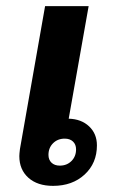

<svg xmlns="http://www.w3.org/2000/svg" viewBox="-20 -596 371 626"><path d="M296 -122Q296 -64 256 -27Q216 10 153 10Q102 10 72.5 -16.5Q43 -43 43 -87Q43 -94 45 -110L127 -576H269L204 -209Q245 -208 270.5 -184Q296 -160 296 -122ZM228 -109Q228 -125 218 -134.5Q208 -144 191 -144Q168 -144 153 -129Q138 -114 138 -91Q138 -75 148 -65.5Q158 -56 175 -56Q198 -56 213 -71Q228 -86 228 -109Z"/></svg>

Font: Sarabun ExtraBold
Style: Italic
Weight: 800
Italic angle: -10°
Designer: Suppakit Chalermlarp | Katatrad Co.,Ltd.
Foundry: Cadson Demak Co.,Ltd.
Version: Version 1.000; ttfautohint (v1.6)